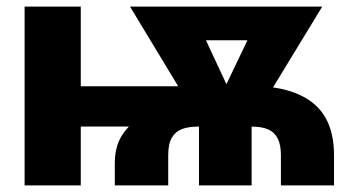

<svg xmlns="http://www.w3.org/2000/svg" viewBox="-20 -559 1080 579"><path d="M326.2 0V-65.9Q326.2 -114.7 345.9 -147.7Q365.7 -180.7 399.2 -201.4Q432.6 -222.2 473.6 -232.9Q514.6 -243.7 557.9 -247.6Q601.1 -251.5 640.1 -251.5L739.3 -299.3Q857.9 -299.8 922.6 -249.3Q987.3 -198.7 987.3 -90.3V0H827.1V-91.3Q827.1 -121.6 817.9 -140.6Q808.6 -159.7 789.3 -168.5Q770 -177.2 739.3 -177.2H576.2Q548.8 -177.2 529.1 -169.9Q509.3 -162.6 498.3 -144Q487.3 -125.5 487.3 -91.3V0ZM54.2 0V-539.1H223.6V0ZM118.7 -177.2V-298.8H582.5V-177.7ZM580.1 0V-236.8H738.8V0ZM587.9 -182.1 372.1 -539.1H553.7L692.4 -241.7L675.8 -182.1ZM647 -182.1 633.8 -244.6 774.9 -539.1H951.7L734.4 -182.1ZM473.6 -437.5V-539.1H866.7V-437.5Z"/></svg>

Font: Inter 18pt ExtraBold
Style: Regular
Weight: 800
Designer: Rasmus Andersson
Foundry: rsms
Version: Version 4.001;git-66647c0bb